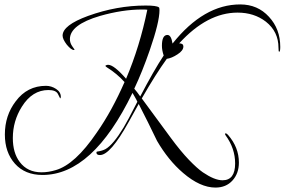

<svg xmlns="http://www.w3.org/2000/svg" viewBox="-20 -650 1287 868"><path d="M954 198Q885 198 808 132Q774 103 744.5 66.5Q715 30 690 -13Q670 -55 649 -97Q628 -139 607 -180L562 -99Q479 51 432 51Q416 51 416 40Q416 35 421 35Q442 32 457 24Q492 4 539 -74Q547 -87 562.5 -116Q578 -145 601 -190Q596 -201 590 -211Q584 -221 579 -230Q399 141 172 141Q93 141 47.5 90Q2 39 2 -42Q2 -128 51 -192Q103 -262 188 -262Q212 -262 233.5 -248Q255 -234 255 -212Q255 -207 252 -205L242 -225Q233 -243 199 -243Q126 -243 79 -168Q38 -103 38 -26Q38 41 69 82Q104 129 168 129Q199 129 232 119Q319 94 417 -50Q452 -100 483.5 -157.5Q515 -215 543 -279Q509 -317 464 -345Q462 -346 460 -348Q458 -350 456 -352Q461 -357 469 -357Q495 -357 550 -294Q612 -440 646 -606Q640 -607 634 -607Q628 -607 622 -607Q534 -607 432 -578Q296 -538 296 -473Q296 -456 306.5 -441Q317 -426 317 -426Q317 -424 314 -424Q302 -424 282 -448Q263 -473 263 -489Q263 -536 378 -578Q508 -625 639 -625Q687 -625 698 -617Q701 -616 701 -604Q701 -550 657 -423Q640 -374 622.5 -330.5Q605 -287 587 -249Q594 -241 600.5 -232.5Q607 -224 614 -214Q675 -331 720 -399Q712 -423 712 -443Q712 -492 737 -492Q754 -492 760 -453Q901 -630 1066 -630Q1145 -630 1196 -574Q1247 -519 1247 -438Q1247 -416 1242 -416Q1239 -416 1239 -434Q1239 -507 1182 -552Q1129 -593 1054 -593Q917 -593 790 -454Q809 -454 809 -440Q809 -421 782 -404Q756 -387 734 -384Q684 -315 621 -205L752 -27Q797 34 834 72.5Q871 111 897 129Q950 165 986 165Q1043 165 1043 89Q1043 21 1000 -38Q997 -43 997 -44Q997 -47 1000 -47Q1005 -47 1011 -40Q1060 16 1060 85Q1060 134 1031 166Q1002 198 954 198Z"/></svg>

Font: Love Light
Style: Regular
Weight: 400
Designer: Robert E. Leuschke
Foundry: Robert E. Leuschke
Version: Version 1.010; ttfautohint (v1.8.3)